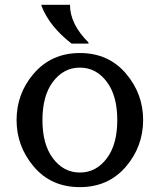

<svg xmlns="http://www.w3.org/2000/svg" viewBox="-20 -767 663 797"><path d="M152.3 -747.1H270.5Q270.5 -667 347.2 -590.8V-585.9H277.3Q185.5 -656.7 152.3 -742.2ZM423.8 -426.8Q379.4 -486.3 311.5 -486.3Q243.7 -486.3 199.2 -426.8Q156.2 -369.1 156.2 -268.6Q156.2 -168 199.2 -110.4Q243.7 -50.8 311.5 -50.8Q379.4 -50.8 423.8 -110.4Q466.8 -168 466.8 -268.6Q466.8 -369.1 423.8 -426.8ZM311.5 9.8Q191.4 9.8 119.1 -76.7Q48.8 -160.6 48.8 -268.6Q48.8 -377.9 119.1 -460.4Q192.9 -546.9 311.5 -546.9Q431.2 -546.9 503.9 -460.4Q574.2 -377 574.2 -268.6Q573.7 -159.2 503.9 -76.7Q430.7 9.8 311.5 9.8Z"/></svg>

Font: Classica
Style: Book
Weight: 400
Version: Version 1.001